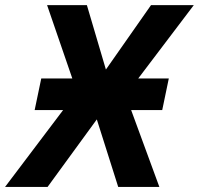

<svg xmlns="http://www.w3.org/2000/svg" viewBox="-77 -734 781 754"><path d="M-57.1 0 170.9 -301.8H59.1L85 -425.8H207L107.9 -713.9H264.2L338.9 -460.9L516.1 -713.9H684.1L465.8 -425.8H585.9L560.1 -301.8H438L548.8 0H387.2L303.2 -265.1L109.9 0Z"/></svg>

Font: Open Sans
Style: Bold Italic
Weight: 700
Italic angle: -12°
Designer: Monotype Design Team
Foundry: Monotype Imaging Inc.
Version: Version 3.003; ttfautohint (v1.8.4)